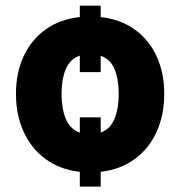

<svg xmlns="http://www.w3.org/2000/svg" viewBox="-20 -612 647 693"><path d="M343.4 -591.6V-550.4Q415.5 -542.3 467 -505Q518.5 -467.7 545.6 -408.2Q572.8 -348.7 572.8 -273.4Q572.8 -197.4 545.6 -136.9Q518.5 -76.3 467 -38.4Q415.5 -0.4 343.4 8.2V61.4H268.1V8.2Q196 0 144.4 -38Q92.7 -76 65.2 -136.7Q37.6 -197.4 37.6 -273.4Q37.6 -348.7 65.2 -408.6Q92.7 -468.4 144.4 -505.5Q196 -542.6 268.1 -550.4V-591.6ZM343.4 -188.6V-133.5Q378.2 -146.3 393.3 -182.9Q408.4 -219.5 408.4 -273.4Q408.4 -327.1 393.3 -362.7Q378.2 -398.4 343.4 -410.9V-351.6H268.1V-411.2Q233 -399.1 217.7 -363.1Q202.4 -327.1 202.1 -273.4Q202.4 -219.1 217.7 -182.4Q233 -145.6 268.1 -133.2V-188.6Z"/></svg>

Font: Inter UI Extra Bold
Style: Regular
Weight: 800
Designer: Rasmus Andersson
Foundry: rsms
Version: 3.2;8d6f07862